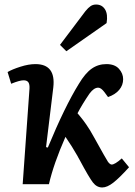

<svg xmlns="http://www.w3.org/2000/svg" viewBox="-20 -805 591 839"><path d="M353 -755.9Q365.7 -771.5 376 -778.3Q386.2 -785.2 399.9 -785.2Q425.8 -785.2 439 -763.9Q452.1 -742.7 445.8 -704.1L270 -581.1L242.2 -608.9ZM181.2 -162.1 189 -160.2Q263.2 -339.4 324.2 -438Q352.5 -485.4 380.9 -505.1Q409.2 -524.9 444.8 -524.9Q481.4 -524.9 499.8 -504.4Q518.1 -483.9 518.1 -459Q518.1 -432.6 500.7 -412.1Q483.4 -391.6 452.1 -380.9L436 -402.8Q421.4 -421.9 409.2 -421.9Q390.1 -421.9 371.1 -396Q339.4 -349.6 318.8 -310.1Q321.8 -306.6 330.1 -296.4Q338.4 -286.1 343.3 -279.8Q348.1 -273.4 356.4 -261.7Q364.7 -250 373.5 -235.6Q382.3 -221.2 392.1 -203.1Q444.8 -107.9 451.7 -98.1Q460.4 -86.4 467.8 -85.9Q481.9 -85.9 512.2 -112.8L543.9 -74.2Q502 -27.8 475.1 -6.8Q448.2 14.2 426.8 14.2Q402.8 14.2 386 -7.6Q369.1 -29.3 328.1 -106Q326.2 -109.4 325 -111.6Q323.7 -113.8 322 -116.9Q320.3 -120.1 318.8 -123Q295.9 -163.6 266.1 -207Q214.4 -89.8 193.8 0H79.1L108.9 -418Q109.9 -437 103.8 -445.6Q97.7 -454.1 83 -454.1Q65.9 -454.1 28.8 -439L13.2 -490.2Q33.2 -502 69.1 -513.4Q105 -524.9 134.8 -524.9Q224.6 -524.9 212.9 -422.9Z"/></svg>

Font: Literata Book SemiBold
Style: Italic
Weight: 600
Italic angle: -3°
Designer: Latin by Veronika Burian and Jose Scaglione. Greek by Irene Vlachou. Cyrillic by Vera Evstafieva
Foundry: TypeTogether
Version: Version 1.003;PS 001.003;hotconv 1.0.88;makeotf.lib2.5.64775